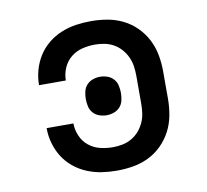

<svg xmlns="http://www.w3.org/2000/svg" viewBox="-65 -599 730 678"><g transform="rotate(-10 300.0 -260.0)"><path d="M302 8Q275 8 248 4Q221 0 195.5 -10.5Q170 -21 148.5 -38.5Q127 -56 112.5 -79Q98 -102 90.5 -128.5Q83 -155 83 -182V-183H179Q179 -160 188.5 -138Q198 -116 216 -101.5Q234 -87 256.5 -81.5Q279 -76 302 -76Q320 -76 337 -79.5Q354 -83 369 -91.5Q384 -100 395.5 -113Q407 -126 414.5 -142Q422 -158 424.5 -175.5Q427 -193 427 -210V-310Q427 -327 424.5 -344.5Q422 -362 414.5 -378Q407 -394 395.5 -407Q384 -420 369 -428.5Q354 -437 337 -440.5Q320 -444 302 -444Q279 -444 256.5 -438.5Q234 -433 216 -418.5Q198 -404 188.5 -382Q179 -360 179 -337H83V-338Q83 -365 90.5 -391.5Q98 -418 112.5 -441Q127 -464 148.5 -481.5Q170 -499 195.5 -509.5Q221 -520 248 -524Q275 -528 302 -528Q332 -528 361 -523Q390 -518 416.5 -505Q443 -492 464 -471Q485 -450 498.5 -424Q512 -398 517.5 -368.5Q523 -339 523 -310V-210Q523 -181 517.5 -151.5Q512 -122 498.5 -96Q485 -70 464 -49Q443 -28 416.5 -15Q390 -2 361 3Q332 8 302 8ZM300 -191Q287 -191 274 -195.5Q261 -200 252 -210Q243 -220 240 -233.5Q237 -247 237 -260Q237 -273 240 -286.5Q243 -300 252 -310Q261 -320 274 -324.5Q287 -329 300 -329Q313 -329 326 -324.5Q339 -320 348 -310Q357 -300 360 -286.5Q363 -273 363 -260Q363 -247 360 -233.5Q357 -220 348 -210Q339 -200 326 -195.5Q313 -191 300 -191Z"/></g></svg>

Font: Iosevka Fixed Medium Extended
Style: Regular
Weight: 500
Width: 7
Monospace: yes
Designer: Belleve Invis
Foundry: Belleve Invis
Version: Version 24.1.1; ttfautohint (v1.8.4)